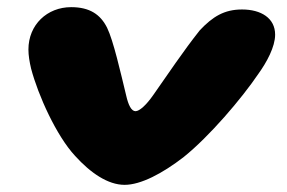

<svg xmlns="http://www.w3.org/2000/svg" viewBox="-20 -482 802 537"><path d="M328.5 35C373.5 35 434 3.5 494 -43C565 -100 655 -205 703 -276C726 -308 749.5 -351 749.5 -385C749.5 -431.5 710 -455.5 657 -455.5C607 -455.5 575 -435.5 539 -397.5C492.5 -339 450 -275 408.5 -216C389 -188 370 -171 359 -171C347.5 -171 339 -188 333 -214.5C317.5 -278.5 297 -369 279.5 -404.5C261 -441.5 231 -462 179 -462C112 -462 59.5 -413 59.5 -343.5C59.5 -327 62.5 -309 67 -290C86.5 -216 137.5 -102.5 190 -46C233.5 2 282 35 328.5 35Z"/></svg>

Font: Gluten
Style: Bold Italic
Weight: 700
Italic angle: -13°
Designer: Tyler Finck
Foundry: Etcetera Type Company
Version: Version 0.920